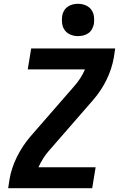

<svg xmlns="http://www.w3.org/2000/svg" viewBox="-20 -990 640 1010"><path d="M23 0 30 -46Q40 -106 69 -164.5Q98 -223 140 -272L369 -535Q387 -555 402 -578Q417 -601 427 -625H126L144 -735H586L579 -689Q569 -629 540.5 -570.5Q512 -512 469 -463L240 -200Q222 -180 207.5 -157Q193 -134 182 -110H483L465 0ZM390 -800Q370 -800 351.5 -807.5Q333 -815 321.5 -830Q310 -845 307 -865Q304 -885 307 -906Q309 -920 316.5 -933Q324 -946 336 -954.5Q348 -963 362 -966.5Q376 -970 390 -970Q411 -970 429.5 -962.5Q448 -955 459.5 -940Q471 -925 474 -905Q477 -885 474 -864Q471 -850 464 -837Q457 -824 445 -815.5Q433 -807 418.5 -803.5Q404 -800 390 -800Z"/></svg>

Font: Iosevka Curly XBdEx
Style: Italic
Weight: 800
Width: 7
Italic angle: -9°
Monospace: yes
Designer: Belleve Invis
Foundry: Belleve Invis
Version: Version 11.1.0; ttfautohint (v1.8.3)